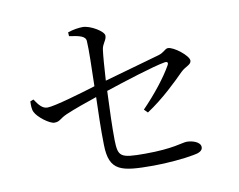

<svg xmlns="http://www.w3.org/2000/svg" viewBox="-78 -855 1156 929"><g transform="rotate(-10 500.0 -390.0)"><path d="M605 -305 622 -288C703 -341 774 -411 816 -453C839 -476 868 -479 868 -500C868 -524 800 -578 771 -578C756 -578 749 -560 720 -552L448 -475C452 -540 456 -596 460 -625C464 -655 484 -667 484 -690C484 -712 419 -750 383 -750C362 -750 336 -746 309 -737L310 -718C359 -711 389 -705 391 -680C394 -640 391 -540 389 -458C321 -437 183 -396 148 -396C123 -396 107 -416 87 -446L71 -440C70 -421 70 -401 77 -387C90 -359 145 -318 168 -318C196 -318 197 -332 233 -348C275 -366 340 -389 388 -405C386 -339 383 -240 385 -171C387 -39 447 -30 604 -30C670 -30 758 -38 803 -47C830 -51 849 -60 849 -78C849 -104 809 -116 782 -116C759 -116 713 -94 574 -94C452 -94 442 -102 440 -184C439 -243 442 -337 446 -425C536 -455 689 -504 744 -513C758 -515 762 -508 755 -496C724 -441 668 -370 605 -305Z"/></g></svg>

Font: Source Han Serif CN
Style: Regular
Weight: 400
Designer: Ryoko NISHIZUKA 西塚涼子 (kana & ideographs); Frank Grießhammer (Latin, Greek & Cyrillic); Wenlong ZHANG 张文龙 (bopomofo); San
Foundry: Adobe
Version: Version 2.003;hotconv 1.1.1;makeotfexe 2.6.0